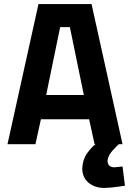

<svg xmlns="http://www.w3.org/2000/svg" viewBox="-20 -712 642 948"><path d="M17 0H155L182 -123H420L447 0H452Q432 14 410 45Q388 76 386 120Q387 165 417 190Q448 216 495 216Q530 215 562 210Q595 206 597 205L585 110Q583 110 567 112Q550 114 543 114Q529 114 520 106Q511 97 511 81Q514 55 537 30Q560 5 567 0H585L432 -692H170ZM277 -578H325L394 -243H208Z"/></svg>

Font: RazerF5
Style: Bold
Weight: 700
Foundry: Razer Inc.
Version: Version 1.000;PS 001.001;hotconv 1.0.56